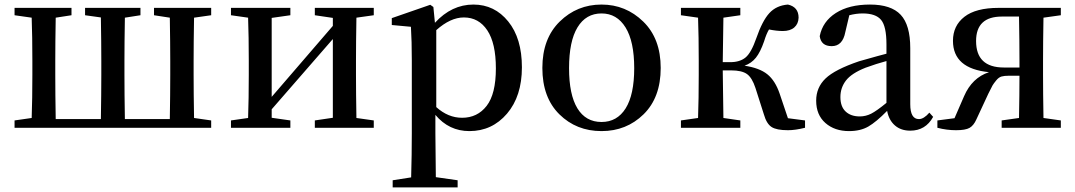

<svg xmlns="http://www.w3.org/2000/svg" viewBox="-20 -561 4722 843"><path d="M907.2 -494.1 832 -483.4Q830.1 -372.1 830.1 -293.9V-232.4Q830.1 -154.3 832 -43L907.2 -32.2V0H43.9V-32.2L119.1 -43Q122.1 -127 122.1 -232.4V-293.9Q122.1 -400.4 119.1 -483.4L43.9 -494.1V-526.4H293.9V-494.1L224.6 -483.4Q222.7 -372.1 222.7 -293.9V-232.4Q222.7 -149.4 224.6 -38.1H422.9Q424.8 -149.4 424.8 -232.4V-293.9Q424.8 -373 422.9 -484.4L353.5 -494.1V-526.4H596.7V-494.1L528.3 -483.4Q526.4 -372.1 526.4 -293.9V-232.4Q526.4 -149.4 528.3 -38.1H725.6Q727.5 -149.4 727.5 -232.4V-293.9Q727.5 -372.1 725.6 -483.4L656.2 -494.1V-526.4H907.2Z M1621.1 -494.1 1544.9 -483.4Q1543 -372.1 1543 -293.9V-232.4Q1543 -154.3 1544.9 -43L1621.1 -32.2V0H1362.3V-32.2L1441.4 -43.9V-389.6L1172.9 -81.1V-43.9L1254.9 -32.2V0H994.1V-32.2L1069.3 -43Q1072.3 -127 1072.3 -232.4V-293.9Q1072.3 -400.4 1069.3 -483.4L994.1 -494.1V-526.4H1254.9V-494.1L1172.9 -482.4V-135.7L1441.4 -447.3V-482.4L1362.3 -494.1V-526.4H1621.1Z M1895.5 -428.7V-90.8Q1947.3 -43.9 2008.8 -43.9Q2076.2 -43.9 2116.7 -96.2Q2157.2 -148.4 2157.2 -260.7Q2157.2 -371.1 2119.6 -427.7Q2082 -484.4 2016.6 -484.4Q1958 -484.4 1895.5 -428.7ZM1882.8 -530.3 1889.6 -460.9Q1962.9 -541 2058.6 -541Q2151.4 -541 2211.4 -466.8Q2271.5 -392.6 2271.5 -265.6Q2271.5 -138.7 2206.1 -62Q2140.6 14.6 2041 14.6Q1951.2 14.6 1891.6 -56.6V23.4Q1891.6 82 1893.6 216.8L1989.3 230.5V261.7H1704.1V230.5L1785.2 217.8Q1788.1 118.2 1788.1 24.4V-294.9Q1788.1 -381.8 1784.2 -443.4L1700.2 -451.2V-481.4L1869.1 -540Z M2621.1 14.6Q2510.7 14.6 2436 -59.1Q2361.3 -132.8 2361.3 -262.7Q2361.3 -391.6 2437.5 -466.3Q2513.7 -541 2621.1 -541Q2727.5 -541 2804.2 -466.3Q2880.9 -391.6 2880.9 -262.7Q2880.9 -132.8 2805.7 -59.1Q2730.5 14.6 2621.1 14.6ZM2621.1 -25.4Q2689.5 -25.4 2727.1 -85.4Q2764.6 -145.5 2764.6 -261.7Q2764.6 -378.9 2726.6 -440.4Q2688.5 -502 2621.1 -502Q2552.7 -502 2515.6 -440.9Q2478.5 -379.9 2478.5 -261.7Q2478.5 -145.5 2515.1 -85.4Q2551.8 -25.4 2621.1 -25.4Z M3439.5 -42 3514.6 -32.2V0Q3471.7 10.7 3439.5 10.7Q3389.6 10.7 3367.7 -3.4Q3345.7 -17.6 3334 -58.6L3296.9 -174.8Q3282.2 -219.7 3259.8 -235.8Q3237.3 -252 3189.5 -252H3153.3Q3153.3 -210 3156.2 -43L3230.5 -32.2V0H2969.7V-32.2L3044.9 -43Q3047.9 -127 3047.9 -232.4V-293.9Q3047.9 -400.4 3044.9 -483.4L2969.7 -494.1V-526.4H3230.5V-494.1L3156.2 -483.4Q3153.3 -319.3 3153.3 -288.1H3186.5Q3228.5 -288.1 3253.4 -308.6Q3278.3 -329.1 3300.8 -393.6Q3327.1 -469.7 3357.9 -503.4Q3388.7 -537.1 3439.5 -541Q3486.3 -530.3 3486.3 -483.4Q3485.4 -456.1 3467.3 -440.4Q3449.2 -424.8 3417 -424.8Q3390.6 -424.8 3356.4 -431.6Q3344.7 -412.1 3335 -379.9Q3318.4 -332 3298.8 -307.6Q3279.3 -283.2 3249 -272.5Q3314.5 -262.7 3349.1 -234.9Q3383.8 -207 3403.3 -149.4Z M3872.1 -109.4V-293Q3828.1 -281.2 3780.3 -263.7Q3718.8 -239.3 3694.3 -207.5Q3669.9 -175.8 3669.9 -134.8Q3669.9 -92.8 3692.9 -71.3Q3715.8 -49.8 3754.9 -49.8Q3781.2 -49.8 3805.2 -62Q3829.1 -74.2 3872.1 -109.4ZM4060.5 -66.4 4077.1 -47.9Q4043.9 12.7 3976.6 12.7Q3935.5 12.7 3909.2 -10.3Q3882.8 -33.2 3875 -74.2Q3827.1 -25.4 3792.5 -5.4Q3757.8 14.6 3708 14.6Q3644.5 14.6 3604 -21Q3563.5 -56.6 3563.5 -119.1Q3563.5 -176.8 3604.5 -216.3Q3645.5 -255.9 3752 -292Q3851.6 -320.3 3872.1 -325.2V-366.2Q3872.1 -445.3 3848.6 -473.6Q3825.2 -502 3767.6 -502Q3739.3 -502 3709 -494.1L3691.4 -419.9Q3679.7 -358.4 3631.8 -358.4Q3585 -358.4 3579.1 -402.3Q3591.8 -466.8 3649.9 -503.9Q3708 -541 3799.8 -541Q3892.6 -541 3934.6 -496.1Q3976.6 -451.2 3976.6 -349.6V-103.5Q3976.6 -38.1 4014.6 -38.1Q4036.1 -38.1 4060.5 -66.4Z M4387.7 -264.6H4456.1V-293.9Q4456.1 -377 4454.1 -488.3H4378.9Q4265.6 -488.3 4265.6 -380.9Q4265.6 -264.6 4387.7 -264.6ZM4637.7 -494.1 4561.5 -483.4Q4559.6 -372.1 4559.6 -293.9V-232.4Q4559.6 -154.3 4561.5 -43L4637.7 -32.2V0H4377.9V-32.2L4454.1 -43Q4456.1 -148.4 4456.1 -228.5H4409.2Q4389.6 -228.5 4377.4 -225.1Q4365.2 -221.7 4354 -208Q4342.8 -194.3 4337.9 -186Q4333 -177.7 4319.3 -149.4L4266.6 -36.1Q4254.9 -9.8 4236.8 0.5Q4218.8 10.7 4177.7 10.7Q4136.7 10.7 4095.7 0V-32.2L4170.9 -42L4212.9 -138.7Q4248 -219.7 4322.3 -244.1Q4164.1 -259.8 4164.1 -381.8Q4164.1 -448.2 4214.4 -487.3Q4264.6 -526.4 4364.3 -526.4H4637.7Z"/></svg>

Font: GenYoMin TW TTF SemiBold
Style: Regular
Weight: 600
Version: Version 1.300